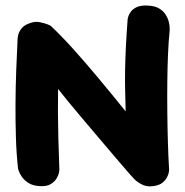

<svg xmlns="http://www.w3.org/2000/svg" viewBox="-20 -668 662 686"><path d="M121.8 -3Q97.5 -4.5 82.5 -13.8Q67.5 -23 58.9 -35.2Q50.2 -47.5 47.4 -56.4Q44.5 -65.2 44.5 -65.2Q38.5 -119.2 36.8 -178.4Q35 -237.5 35.4 -298Q35.8 -358.5 38 -417.6Q40.2 -476.8 43 -532.2Q43 -532.2 45.1 -543.2Q47.2 -554.2 57.9 -567.4Q68.5 -580.5 93 -587.2Q107.2 -591.8 122.8 -588.6Q138.2 -585.5 149.9 -581Q161.5 -576.5 162.5 -574.5Q199.2 -540 242.1 -492.4Q285 -444.8 332.2 -388.1Q379.5 -331.5 429 -270Q428.2 -305 427.2 -342.2Q426.2 -379.5 427 -419.9Q427.8 -460.2 430 -505Q432.2 -549.8 436.2 -600.8Q436.2 -600.8 438.2 -608.2Q440.2 -615.8 446.8 -625.2Q453.2 -634.8 467.2 -641.9Q481.2 -649 505 -648.2Q531.5 -647.5 547.1 -638.6Q562.8 -629.8 571.2 -616.5Q579.8 -603.2 583 -590.4Q586.2 -577.5 586.2 -568.6Q586.2 -559.8 586.2 -559.8Q582.2 -519.5 580.2 -472Q578.2 -424.5 577.8 -373.1Q577.2 -321.8 577.8 -268.9Q578.2 -216 579.8 -163.4Q581.2 -110.8 584.2 -61.8Q584.2 -61.8 583.4 -53.9Q582.5 -46 577.1 -35.2Q571.8 -24.5 560.5 -15.2Q549.2 -6 528 -3Q504.8 0.5 486.5 -9.1Q468.2 -18.8 458.4 -29.6Q448.5 -40.5 448.5 -40.5Q448.5 -40.5 437.6 -52.8Q426.8 -65 408.6 -86.4Q390.5 -107.8 367.1 -135.1Q343.8 -162.5 318.6 -192.2Q293.5 -222 268.8 -251.1Q244 -280.2 223.1 -305.9Q202.2 -331.5 187.5 -350.2Q186.8 -309.8 187 -266.2Q187.2 -222.8 188.5 -172.4Q189.8 -122 192.2 -60.2Q192.2 -60.2 190.6 -51.2Q189 -42.2 182.1 -30.5Q175.2 -18.8 161 -10.1Q146.8 -1.5 121.8 -3Z"/></svg>

Font: Sour Gummy Black
Style: Regular
Weight: 900
Version: Version 1.000